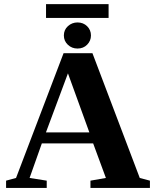

<svg xmlns="http://www.w3.org/2000/svg" viewBox="-20 -921 762 941"><path d="M209 -35.6V0H9.8V-35.6L58.6 -48.8L291.5 -660.2H433.1L665 -48.8L714.8 -35.6V0H423.3V-35.6L499 -48.8L436.5 -218.3H185.1L125 -48.8ZM313 -561.5 205.1 -272H418ZM205.6 -833V-900.9H512.2V-833ZM293 -747.1Q293 -774.9 313 -793Q333 -811 359.9 -811Q388.2 -811 407 -792.5Q425.8 -773.9 425.8 -747.1Q425.8 -721.2 407.2 -702.1Q388.7 -683.1 359.9 -683.1Q332 -683.1 312.5 -701.7Q293 -720.2 293 -747.1Z"/></svg>

Font: Tinos
Style: Bold
Weight: 700
Designer: Steve Matteson
Foundry: Monotype Imaging Inc.
Version: Version 1.23